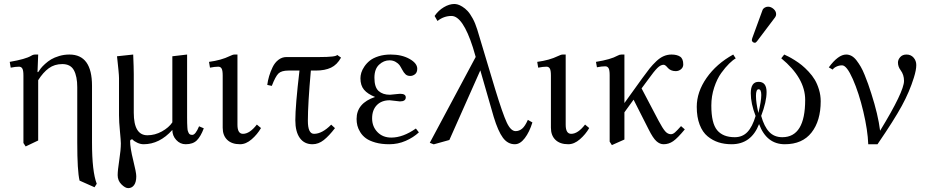

<svg xmlns="http://www.w3.org/2000/svg" viewBox="-20 -718 4693 972"><path d="M173.3 -441.9 169.9 -353H173.3Q179.2 -362.3 186.3 -371.6Q193.4 -380.9 208 -394.3Q222.7 -407.7 239 -417.5Q255.4 -427.2 280 -434.6Q304.7 -441.9 331.5 -441.9Q445.8 -441.9 445.8 -283.7V3.4Q445.8 150.4 469.7 212.4L458.5 230L382.8 196.3Q371.1 147.9 371.1 3.4V-276.4Q371.1 -331.1 354.2 -362.3Q337.4 -393.6 295.4 -393.6Q255.9 -393.6 227.1 -372.6Q198.2 -351.6 173.3 -312V-6.8L109.9 23.4L98.6 5.9V-335.4Q98.6 -361.8 93 -371.1Q87.4 -380.4 76.2 -380.4Q58.6 -380.4 34.2 -375.5L29.3 -404.8Q109.4 -418.5 137.7 -435.5Q147.5 -441.9 158.2 -441.9Z M628.9 234.4Q613.8 234.4 594.7 215.3Q575.7 196.3 575.7 168.9Q575.7 145 583.7 93Q591.8 41 591.8 7.8Q591.8 -5.4 587.2 -53.7Q582.5 -102.1 582.5 -134.3V-322.3Q582.5 -334.5 579.8 -362.3Q577.1 -390.1 574.7 -411.6L572.3 -433.1L654.3 -441.9Q657.2 -375 657.2 -342.8V-147.5Q657.2 -33.2 726.1 -33.2Q764.6 -33.2 799.8 -52.7Q835 -72.3 852.5 -98.6V-433.1L927.2 -441.9V-124Q927.2 -105 927.5 -95.2Q927.7 -85.4 928.5 -73.2Q929.2 -61 930.7 -55.7Q932.1 -50.3 935.1 -44.7Q938 -39.1 942.6 -37.1Q947.3 -35.2 953.6 -35.2Q969.7 -35.2 987.8 -78.6L1011.7 -68.4Q996.1 -26.9 976.3 -7.3Q956.5 12.2 919.9 12.2Q892.1 12.2 872.3 -9.3Q852.5 -30.8 852.5 -60.1Q787.6 12.2 707 12.2Q691.4 12.2 675 4.6Q658.7 -2.9 649.9 -12.7Q645.5 -12.7 642.1 -10.3Q638.7 -7.8 638.7 -4.4Q638.7 30.8 654.3 93Q669.9 155.3 669.9 174.3Q669.9 204.1 658.7 219.2Q647.5 234.4 628.9 234.4Z M1182.1 -441.9V-86.4Q1182.1 -40.5 1210 -40.5Q1244.1 -40.5 1280.3 -87.4L1301.3 -69.8Q1282.7 -37.6 1253.9 -12.7Q1225.1 12.2 1195.3 12.2Q1153.3 12.2 1130.4 -10Q1107.4 -32.2 1107.4 -71.3V-335.4Q1107.4 -361.8 1101.8 -371.1Q1096.2 -380.4 1085 -380.4Q1067.4 -380.4 1043 -375.5L1038.1 -404.8Q1100.1 -413.1 1143.1 -434.1Q1158.7 -441.9 1167 -441.9Z M1430.2 -429.2H1596.7Q1682.1 -429.2 1687 -439.9L1706.5 -426.3Q1686.5 -390.1 1655.8 -375.5Q1625 -360.8 1578.6 -360.8H1553.7Q1538.6 -191.4 1538.6 -106.4Q1538.6 -40.5 1569.8 -40.5Q1610.8 -40.5 1656.7 -86.9L1675.8 -69.3Q1646 -30.3 1619.1 -9Q1592.3 12.2 1562 12.2Q1520.5 12.2 1497.8 -19.5Q1475.1 -51.3 1475.1 -109.4Q1475.1 -182.6 1496.1 -360.8H1440.4Q1404.8 -360.8 1389.6 -345.9Q1374.5 -331.1 1356 -283.2L1333 -288.1Q1335.9 -310.5 1342.5 -332.8Q1349.1 -355 1360.1 -377.9Q1371.1 -400.9 1389.4 -415Q1407.7 -429.2 1430.2 -429.2Z M1863.8 -118.7Q1863.8 -77.6 1890.6 -49.6Q1917.5 -21.5 1960.9 -21.5Q2020 -21.5 2085.4 -67.4L2100.6 -47.9Q2072.8 -22 2033.7 -4.9Q1994.6 12.2 1950.7 12.2Q1911.1 12.2 1880.9 3.7Q1850.6 -4.9 1832.8 -17.8Q1814.9 -30.8 1804 -48.6Q1793 -66.4 1789.1 -82.5Q1785.2 -98.6 1785.2 -115.7Q1785.2 -195.8 1878.9 -227.1Q1840.8 -242.2 1822.8 -263.9Q1804.7 -285.6 1804.7 -321.8Q1804.7 -335 1809.1 -349.9Q1813.5 -364.7 1824.7 -381.3Q1835.9 -397.9 1852.3 -411.1Q1868.7 -424.3 1896.2 -433.1Q1923.8 -441.9 1957.5 -441.9Q2013.7 -441.9 2053 -419.9Q2092.3 -397.9 2092.3 -370.1Q2092.3 -351.1 2081.1 -342.3Q2069.8 -333.5 2057.1 -333.5Q2042 -333.5 2033 -341.8Q2023.9 -350.1 2015.6 -366.2Q2007.8 -380.9 2002.2 -388.7Q1996.6 -396.5 1983.2 -404.5Q1969.7 -412.6 1951.7 -412.6Q1922.9 -412.6 1899.2 -390.6Q1875.5 -368.7 1875.5 -324.2Q1875.5 -276.4 1896.7 -257.3Q1918 -238.3 1954.1 -238.3Q1954.6 -238.3 1966.3 -239.5Q1978 -240.7 1990.5 -241.9Q2002.9 -243.2 2005.4 -243.2Q2034.2 -243.2 2034.2 -225.1Q2034.2 -204.6 2004.4 -204.6Q2000.5 -204.6 1979 -207.5Q1957.5 -210.4 1953.1 -210.4Q1911.6 -210.4 1887.7 -185.8Q1863.8 -161.1 1863.8 -118.7Z M2675.3 -98.1Q2660.2 -49.3 2636.7 -18.6Q2613.3 12.2 2586.4 12.2Q2550.3 12.2 2525.9 -20.8Q2501.5 -53.7 2479.5 -126L2411.6 -361.8L2254.9 -9.3L2175.8 12.7L2155.8 4.9L2388.2 -429.7L2374 -478Q2322.8 -637.2 2265.6 -637.2Q2226.6 -637.2 2194.8 -611.8L2180.2 -637.2Q2199.2 -665 2226.8 -681.4Q2254.4 -697.8 2279.8 -697.8Q2287.6 -697.8 2297.1 -695.3Q2306.6 -692.9 2320.6 -684.3Q2334.5 -675.8 2346.9 -662.6Q2359.4 -649.4 2372.8 -625Q2386.2 -600.6 2396 -568.8L2486.3 -268.1Q2524.9 -141.6 2545.4 -97.9Q2565.9 -54.2 2590.3 -54.2Q2608.4 -54.2 2623.3 -66.7Q2638.2 -79.1 2652.3 -111.3Z M2843.8 -441.9V-86.4Q2843.8 -40.5 2871.6 -40.5Q2905.8 -40.5 2941.9 -87.4L2962.9 -69.8Q2944.3 -37.6 2915.5 -12.7Q2886.7 12.2 2856.9 12.2Q2814.9 12.2 2792 -10Q2769 -32.2 2769 -71.3V-335.4Q2769 -361.8 2763.4 -371.1Q2757.8 -380.4 2746.6 -380.4Q2729 -380.4 2704.6 -375.5L2699.7 -404.8Q2761.7 -413.1 2804.7 -434.1Q2820.3 -441.9 2828.6 -441.9Z M3439 -391.6Q3439 -377 3427.5 -367.4Q3416 -357.9 3400.9 -357.9Q3374 -357.9 3358.9 -376.5Q3347.7 -390.1 3339.4 -390.1Q3324.2 -390.1 3307.6 -373.5Q3291 -356.9 3262.7 -317.4L3228 -270.5L3314 -106.9Q3334.5 -68.4 3347.4 -53.5Q3360.4 -38.6 3376.5 -38.6Q3386.7 -38.6 3397.2 -47.9Q3407.7 -57.1 3427.7 -79.6Q3446.3 -63 3446.8 -63Q3410.2 -18.6 3387.9 -3.2Q3365.7 12.2 3339.4 12.2Q3320.3 12.2 3303 -3.4Q3285.6 -19 3263.7 -63L3187.5 -213.4L3141.1 -149.4V-11.7L3077.6 16.6L3066.4 -1V-337.4Q3066.4 -363.8 3060.8 -373Q3055.2 -382.3 3043.9 -382.3Q3026.4 -382.3 3002 -377.4L2997.1 -404.8Q3072.3 -417 3106 -436Q3116.2 -441.9 3126 -441.9H3141.1V-196.3L3231.4 -321.8Q3253.9 -353 3268.8 -371.6Q3283.7 -390.1 3302.5 -408Q3321.3 -425.8 3340.1 -433.8Q3358.9 -441.9 3379.4 -441.9Q3406.7 -441.9 3422.9 -431.4Q3439 -420.9 3439 -391.6Z M3868.2 -684.1Q3883.3 -684.1 3896.2 -672.6Q3909.2 -661.1 3909.2 -646Q3909.2 -637.7 3904.3 -630.9L3812.5 -509.3Q3806.6 -501.5 3801.3 -501.5Q3795.4 -501.5 3790.8 -505.6Q3786.1 -509.8 3786.1 -515.1Q3786.1 -517.6 3788.1 -524.4L3840.3 -667Q3843.3 -674.8 3851.3 -679.4Q3859.4 -684.1 3868.2 -684.1ZM3834 -236.8Q3834 -266.1 3820.3 -266.1Q3807.1 -266.1 3807.1 -232.4Q3807.1 -198.7 3819.3 -146Q3834 -207 3834 -236.8ZM4134.8 -205.6Q4134.8 -106.4 4088.4 -47.1Q4042 12.2 3953.1 12.2Q3860.8 12.2 3822.8 -89.8Q3783.2 12.2 3683.6 12.2Q3647.9 12.2 3617.9 2.7Q3587.9 -6.8 3562.3 -27.8Q3536.6 -48.8 3522 -86.9Q3507.3 -125 3507.3 -177.2Q3507.3 -252.4 3557.1 -323.7Q3606.9 -395 3691.9 -441.9L3704.6 -422.4Q3690.4 -414.6 3671.4 -396Q3652.3 -377.4 3631.1 -348.1Q3609.9 -318.8 3595.5 -274.9Q3581.1 -231 3581.1 -183.6Q3581.1 -94.2 3610.6 -58.8Q3640.1 -23.4 3699.7 -23.4Q3738.8 -23.4 3763.9 -49.8Q3789.1 -76.2 3805.2 -130.9Q3780.8 -193.8 3780.8 -246.1Q3780.8 -303.7 3820.3 -303.7Q3860.8 -303.7 3860.8 -252Q3860.8 -203.1 3833.5 -131.3Q3848.6 -77.1 3874 -50.3Q3899.4 -23.4 3940.4 -23.4Q4056.2 -23.4 4056.2 -212.4Q4056.2 -323.2 3935.1 -422.9L3950.2 -441.9Q3961.4 -436.5 3972.4 -431.2Q3983.4 -425.8 4002.9 -413.6Q4022.5 -401.4 4038.8 -388.2Q4055.2 -375 4073.7 -355.2Q4092.3 -335.4 4105 -314Q4117.7 -292.5 4126.2 -264.2Q4134.8 -235.8 4134.8 -205.6Z M4569.3 -441.9Q4591.3 -441.9 4605 -426.3Q4618.7 -410.6 4618.7 -388.7Q4618.7 -363.8 4606.4 -324.7Q4584.5 -253.9 4545.4 -182.1Q4506.3 -110.4 4422.4 12.2H4375.5Q4373 -58.1 4350.6 -153.1Q4328.1 -248 4297.4 -317.6Q4266.6 -387.2 4243.2 -387.2Q4228.5 -387.2 4215.1 -381.1Q4201.7 -375 4195.3 -365.7L4175.8 -377Q4223.6 -441.9 4263.7 -441.9Q4278.3 -441.9 4291.5 -434.6Q4304.7 -427.2 4316.4 -411.9Q4328.1 -396.5 4337.6 -380.1Q4347.2 -363.8 4357.4 -338.4Q4367.7 -313 4374.8 -293Q4381.8 -272.9 4391.1 -244.1Q4425.3 -138.2 4435.5 -56.2Q4556.6 -254.4 4556.6 -308.6Q4556.6 -339.4 4539.6 -362.3Q4525.9 -380.4 4525.9 -401.4Q4525.9 -416 4537.4 -429Q4548.8 -441.9 4569.3 -441.9Z"/></svg>

Font: Libertinage
Style: f
Weight: 400
Designer: OSP
Foundry: OSP
Version: Version 1.0; 2008; OFL relea